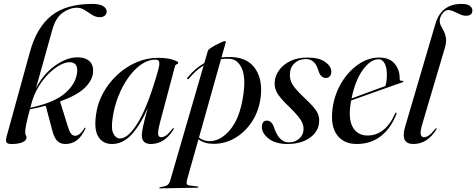

<svg xmlns="http://www.w3.org/2000/svg" viewBox="-20 -746 2495 1006"><path d="M427.5 -71.5Q406 -27.5 380.8 -9.5Q355.5 8.5 322.5 8.5Q297.5 8.5 281 -6.8Q264.5 -22 254.5 -60.5L219.5 -192Q181 -182 136.5 -173Q121 -115 116.5 -90.8Q112 -66.5 112 -52Q112 -43 115.5 -37.8Q119 -32.5 119 -25.5Q119 -10 98.2 -0.8Q77.5 8.5 40.5 8.5Q18 8.5 13.5 -0.8Q9 -10 15 -32L137 -474.5Q172 -602 249.2 -663.8Q326.5 -725.5 462.5 -725.5Q501 -725.5 520 -714Q539 -702.5 539 -685Q539 -672.5 529.2 -664.2Q519.5 -656 502 -656Q481.5 -656 462.5 -668.2Q443.5 -680.5 424.2 -693Q405 -705.5 383.5 -705.5Q345.5 -705.5 308.5 -679.5Q271.5 -653.5 253.5 -588Q224 -481.5 203 -407.2Q182 -333 168.5 -283.5Q193 -332.5 230.5 -369.8Q268 -407 310.5 -427.2Q353 -447.5 391.5 -445.5Q432.5 -444 452.2 -421.8Q472 -399.5 467 -361.5Q461.5 -320.5 421.2 -283Q381 -245.5 294.5 -214.5L336 -81.5Q344 -55.5 352.8 -45Q361.5 -34.5 374 -34.5Q384.5 -34.5 396.5 -43.5Q408.5 -52.5 422.5 -74.5Q424.5 -78.5 427.5 -76.5Q429.5 -75 427.5 -71.5ZM145 -204.5Q142 -192 139 -181.5Q263 -208 319.2 -256.2Q375.5 -304.5 383.5 -362Q391 -417 349 -420Q326 -421.5 296.5 -406.2Q267 -391 237.2 -362Q207.5 -333 182.8 -292.8Q158 -252.5 145 -204.5Z M820.5 -112.5Q806.5 -59.5 808.5 -43.2Q810.5 -27 825 -27Q836 -27 849.5 -36Q863 -45 883 -70.5Q887 -76 889.5 -75Q892.5 -74 888.5 -66.5Q867 -31 837 -11.2Q807 8.5 770.5 8.5Q723 8.5 723 -37Q723 -68.5 754 -179.5Q717 -93.5 670.8 -42.5Q624.5 8.5 566.5 8.5Q519.5 8.5 495.8 -28.5Q472 -65.5 483 -143.5Q490 -202.5 519 -256.2Q548 -310 592.8 -352.2Q637.5 -394.5 693 -418.8Q748.5 -443 808 -443Q854.5 -443 884.2 -433.5Q914 -424 914 -418Q914 -411.5 906.2 -409.2Q898.5 -407 897 -400ZM570.5 -130Q561 -71.5 574 -46Q587 -20.5 609 -20.5Q653.5 -20.5 706 -109.2Q758.5 -198 810 -383.5Q816.5 -407.5 814.2 -420.5Q812 -433.5 795 -433.5Q756 -433.5 719.2 -407.8Q682.5 -382 651.8 -338.5Q621 -295 599.8 -240.8Q578.5 -186.5 570.5 -130Z M970 -334Q966.5 -329 962.5 -332Q958.5 -335 962.5 -339.5Q982 -363.5 1003.8 -382.5Q1025.5 -401.5 1050.5 -415.5L1069.5 -480.5Q1071 -485.5 1083.5 -494Q1096 -502.5 1112 -511Q1128 -519.5 1141.5 -525.2Q1155 -531 1158.5 -531Q1165 -531 1162 -521.5L1140.5 -445Q1167.5 -448.5 1196.5 -447Q1278.5 -443 1317.5 -386Q1356.5 -329 1346 -238Q1337 -165 1300.5 -109Q1264 -53 1210 -22Q1156 9 1095 7.5Q1047.5 6.5 1020 -16.5L960.5 194Q956.5 209 958.2 216.5Q960 224 975 226L1014.5 231Q1019.5 231.5 1019.5 234.5Q1019.5 237.5 1014.5 237.5L819 241Q814 241 814 238.5Q814 236 819 235Q846.5 230.5 856.5 224Q866.5 217.5 871.5 201L1047 -403Q1004.5 -377 970 -334ZM1074.5 -6.5Q1133.5 -4.5 1184.5 -64.5Q1235.5 -124.5 1253.5 -239.5Q1269 -338 1247.5 -386.5Q1226 -435 1183.5 -438Q1160.5 -439.5 1138 -436L1022.5 -25.5Q1043.5 -8 1074.5 -6.5Z M1493 0Q1526 0 1548.2 -20Q1570.5 -40 1570.5 -70.5Q1571 -93.5 1555.8 -117.5Q1540.5 -141.5 1500 -181.5Q1454.5 -225 1436 -252.5Q1417.5 -280 1419 -314.5Q1421 -349 1442.8 -378.8Q1464.5 -408.5 1502.2 -426.5Q1540 -444.5 1589.5 -444.5Q1651.5 -444.5 1683.5 -421.8Q1715.5 -399 1716 -371.5Q1716.5 -356 1708.2 -346.8Q1700 -337.5 1688 -337.5Q1673.5 -337.5 1663 -348Q1652.5 -358.5 1645 -386Q1627 -436.5 1583 -436.5Q1546.5 -436.5 1522.8 -414.2Q1499 -392 1499 -355.5Q1498.5 -337 1504.5 -320.2Q1510.5 -303.5 1528 -282.2Q1545.5 -261 1580.5 -228Q1623 -188.5 1639 -162.8Q1655 -137 1652 -105Q1648 -55 1602.2 -23.2Q1556.5 8.5 1486.5 8.5Q1423.5 8.5 1387.8 -19.5Q1352 -47.5 1352 -81.5Q1352 -95.5 1358.5 -104.8Q1365 -114 1378 -114Q1393 -114 1403 -102.5Q1413 -91 1421 -63.5Q1436 -29 1453.5 -14.5Q1471 0 1493 0Z M2057 -148Q2028 -73.5 1975.2 -32.5Q1922.5 8.5 1848.5 8.5Q1781 8.5 1745.8 -39Q1710.5 -86.5 1722.5 -178Q1732.5 -251 1768.5 -311.5Q1804.5 -372 1856.8 -408.2Q1909 -444.5 1967.5 -444.5Q2022 -444.5 2048.8 -411Q2075.5 -377.5 2074 -333Q2073.5 -321 2088 -322.5Q2093 -323 2094 -320Q2094.5 -317 2089.5 -315Q2083 -313 2052.5 -302.2Q2022 -291.5 1979.8 -276.5Q1937.5 -261.5 1894.2 -246Q1851 -230.5 1820 -219.5Q1817.5 -207.5 1816 -195.5Q1805 -118.5 1829.8 -77.2Q1854.5 -36 1906.5 -36Q1950.5 -36 1987.2 -64Q2024 -92 2050 -151Q2052.5 -156.5 2055.5 -156Q2059.5 -155 2057 -148ZM1964 -435.5Q1921.5 -435.5 1881.2 -380.2Q1841 -325 1822 -230Q1849.5 -240.5 1884.2 -253.2Q1919 -266 1950.2 -277.5Q1981.5 -289 1999 -295Q2002.5 -305 2004.8 -319.5Q2007 -334 2007 -354.5Q2007.5 -390 1995.8 -412.8Q1984 -435.5 1964 -435.5Z M2398.5 -725.5Q2428 -725.5 2441.5 -715.5Q2455 -705.5 2455 -691.5Q2455 -663.5 2421.5 -663.5Q2406.5 -663.5 2390 -671Q2373.5 -678.5 2357.8 -686Q2342 -693.5 2329 -693.5Q2312.5 -693.5 2298.2 -675Q2284 -656.5 2284 -636Q2284 -622.5 2291 -609.8Q2298 -597 2305.8 -582Q2313.5 -567 2316.5 -547Q2319.5 -527 2312 -499L2194.5 -102.5Q2181 -57 2184.5 -42Q2188 -27 2201.5 -27Q2212.5 -27 2226.2 -36Q2240 -45 2260.5 -70.5Q2264.5 -76 2266.5 -75Q2269.5 -74 2265.5 -66.5Q2244 -31 2213.5 -11.2Q2183 8.5 2146 8.5Q2076.5 8.5 2102.5 -81.5L2261 -620Q2291.5 -725.5 2398.5 -725.5Z"/></svg>

Font: Fraunces 144pt
Style: Italic
Weight: 400
Italic angle: -16°
Version: Version 1.000;[b76b70a41]